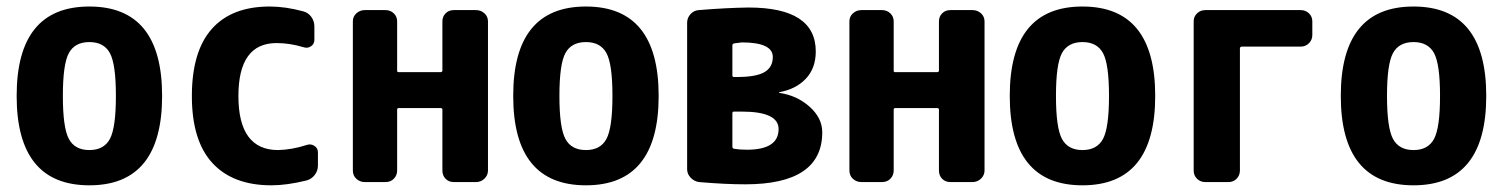

<svg xmlns="http://www.w3.org/2000/svg" viewBox="-20 -550 4540 580"><path d="M188 -130.4Q206.1 -96.7 250 -96.7Q293.9 -96.7 312 -130.4Q330.1 -164.1 330.1 -260.3Q330.1 -356.4 312 -389.6Q293.9 -422.9 250 -422.9Q206.1 -422.9 188 -389.6Q169.9 -356.4 169.9 -260.3Q169.9 -164.1 188 -130.4ZM30.3 -260.3Q30.3 -530.3 250 -530.3Q469.7 -530.3 469.7 -260.3Q469.7 9.8 250 9.8Q30.3 9.8 30.3 -260.3Z M907.2 -112.3Q918.9 -116.2 929.7 -109.4Q940.4 -102.5 940.4 -89.8V-49.8Q940.4 -34.2 930.7 -21.5Q920.9 -8.8 906.2 -4.9Q846.7 9.8 799.8 9.8Q683.6 9.8 621.6 -57.6Q559.6 -125 559.6 -259.8Q559.6 -394.5 619.6 -462.4Q679.7 -530.3 794.9 -530.3Q842.8 -530.3 896.5 -515.6Q911.1 -511.7 920.4 -499Q929.7 -486.3 929.7 -469.7V-429.7Q929.7 -417 919.4 -410.2Q909.2 -403.3 897.5 -407.2Q855.5 -419.9 815.4 -419.9Q700.2 -419.9 700.2 -259.8Q700.2 -96.7 820.3 -96.7Q862.3 -97.7 907.2 -112.3Z M1418 -519.5Q1432.6 -519.5 1443.4 -509.8Q1454.1 -500 1454.1 -485.4V-35.2Q1454.1 -20.5 1443.4 -10.3Q1432.6 0 1418 0H1350.6Q1335.9 0 1326.2 -9.8Q1316.4 -19.5 1316.4 -35.2V-218.8Q1316.4 -223.6 1310.5 -223.6H1184.6Q1179.7 -223.6 1179.7 -218.8V-35.2Q1179.7 -20.5 1169.9 -10.3Q1160.2 0 1144.5 0H1082Q1067.4 0 1056.6 -9.8Q1045.9 -19.5 1045.9 -35.2V-485.4Q1045.9 -500 1056.6 -509.8Q1067.4 -519.5 1082 -519.5H1144.5Q1159.2 -519.5 1169.4 -509.8Q1179.7 -500 1179.7 -485.4V-335.9Q1179.7 -332 1184.6 -332H1310.5Q1315.4 -332 1316.4 -335.9V-485.4Q1316.4 -500 1326.2 -509.8Q1335.9 -519.5 1350.6 -519.5Z M1688 -130.4Q1706.1 -96.7 1750 -96.7Q1793.9 -96.7 1812 -130.4Q1830.1 -164.1 1830.1 -260.3Q1830.1 -356.4 1812 -389.6Q1793.9 -422.9 1750 -422.9Q1706.1 -422.9 1688 -389.6Q1669.9 -356.4 1669.9 -260.3Q1669.9 -164.1 1688 -130.4ZM1530.3 -260.3Q1530.3 -530.3 1750 -530.3Q1969.7 -530.3 1969.7 -260.3Q1969.7 9.8 1750 9.8Q1530.3 9.8 1530.3 -260.3Z M2236.3 -97.7Q2332 -97.7 2332 -160.2Q2332 -212.9 2220.7 -212.9H2197.3Q2192.4 -212.9 2192.4 -208V-107.4Q2192.4 -101.6 2197.3 -100.6Q2213.9 -97.7 2236.3 -97.7ZM2192.4 -413.1V-322.3Q2192.4 -317.4 2197.3 -317.4H2207Q2263.7 -317.4 2289.1 -332Q2314.5 -346.7 2314.5 -377.9Q2314.5 -421.9 2220.7 -421.9Q2217.8 -421.9 2197.3 -418.9Q2192.4 -417 2192.4 -413.1ZM2334 -269.5Q2387.7 -261.7 2425.8 -227.5Q2463.9 -193.4 2463.9 -150.4Q2463.9 6.8 2231.4 6.8Q2171.9 6.8 2091.8 0Q2077.1 -2 2066.4 -13.2Q2055.7 -24.4 2055.7 -39.1V-481.4Q2055.7 -496.1 2065.9 -507.3Q2076.2 -518.6 2090.8 -519.5Q2174.8 -526.4 2241.2 -527.3Q2444.3 -527.3 2444.3 -394.5Q2444.3 -343.8 2414.1 -312Q2383.8 -280.3 2334 -271.5Q2333 -271.5 2333 -269.5Z M2918 -519.5Q2932.6 -519.5 2943.4 -509.8Q2954.1 -500 2954.1 -485.4V-35.2Q2954.1 -20.5 2943.4 -10.3Q2932.6 0 2918 0H2850.6Q2835.9 0 2826.2 -9.8Q2816.4 -19.5 2816.4 -35.2V-218.8Q2816.4 -223.6 2810.5 -223.6H2684.6Q2679.7 -223.6 2679.7 -218.8V-35.2Q2679.7 -20.5 2669.9 -10.3Q2660.2 0 2644.5 0H2582Q2567.4 0 2556.6 -9.8Q2545.9 -19.5 2545.9 -35.2V-485.4Q2545.9 -500 2556.6 -509.8Q2567.4 -519.5 2582 -519.5H2644.5Q2659.2 -519.5 2669.4 -509.8Q2679.7 -500 2679.7 -485.4V-335.9Q2679.7 -332 2684.6 -332H2810.5Q2815.4 -332 2816.4 -335.9V-485.4Q2816.4 -500 2826.2 -509.8Q2835.9 -519.5 2850.6 -519.5Z M3188 -130.4Q3206.1 -96.7 3250 -96.7Q3293.9 -96.7 3312 -130.4Q3330.1 -164.1 3330.1 -260.3Q3330.1 -356.4 3312 -389.6Q3293.9 -422.9 3250 -422.9Q3206.1 -422.9 3188 -389.6Q3169.9 -356.4 3169.9 -260.3Q3169.9 -164.1 3188 -130.4ZM3030.3 -260.3Q3030.3 -530.3 3250 -530.3Q3469.7 -530.3 3469.7 -260.3Q3469.7 9.8 3250 9.8Q3030.3 9.8 3030.3 -260.3Z M3909.2 -519.5Q3923.8 -519.5 3934.1 -509.8Q3944.3 -500 3944.3 -485.4V-444.3Q3944.3 -429.7 3934.1 -419.4Q3923.8 -409.2 3909.2 -409.2H3731.4Q3726.6 -409.2 3725.6 -404.3V-35.2Q3725.6 -20.5 3715.8 -10.3Q3706.1 0 3691.4 0H3621.1Q3606.4 0 3596.2 -9.8Q3585.9 -19.5 3585.9 -35.2V-485.4Q3585.9 -500 3596.2 -509.8Q3606.4 -519.5 3621.1 -519.5Z M4188 -130.4Q4206.1 -96.7 4250 -96.7Q4293.9 -96.7 4312 -130.4Q4330.1 -164.1 4330.1 -260.3Q4330.1 -356.4 4312 -389.6Q4293.9 -422.9 4250 -422.9Q4206.1 -422.9 4188 -389.6Q4169.9 -356.4 4169.9 -260.3Q4169.9 -164.1 4188 -130.4ZM4030.3 -260.3Q4030.3 -530.3 4250 -530.3Q4469.7 -530.3 4469.7 -260.3Q4469.7 9.8 4250 9.8Q4030.3 9.8 4030.3 -260.3Z"/></svg>

Font: Rounded-L Mgen+ 1m bold
Style: Bold
Weight: 700
Designer: [Source Han Sans]
Ryoko NISHIZUKA  (kana & ideographs); Paul D. Hunt (Latin, Greek & Cyrillic); Wenlong ZHANG  (bopomofo
Version: Version 1.059.20150602